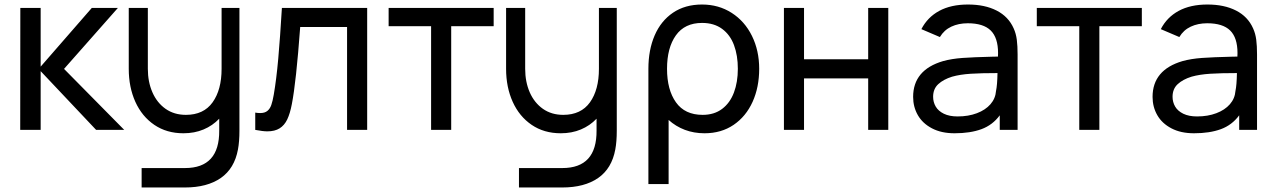

<svg xmlns="http://www.w3.org/2000/svg" viewBox="-20 -575 5645 850"><path d="M160 0H69.5L70 -540H160V-280L386.5 -540H502L263.5 -270L530 0H405.5L160 -260Z M961 -540H1040V3.5Q1040 52 1033.5 86.5Q1018 171 957.5 213Q897 255 798.5 255H607V169H799Q952 169 950.5 2.5V-49.5Q921 -18.5 881 -1.8Q841 15 792 15Q718 15 663.2 -22.2Q608.5 -59.5 579.2 -124.2Q550 -189 550 -270.5V-540H634.5V-270.5Q634.5 -212.5 654.8 -166.2Q675 -120 713 -93.2Q751 -66.5 803 -66.5Q881.5 -66.5 921.2 -122Q961 -177.5 961 -270.5Z M1110 -76.5Q1120.5 -74.5 1132 -74.5Q1152 -74.5 1163.5 -83.8Q1175 -93 1181 -110Q1187 -127 1192 -156Q1203.5 -222.5 1211.8 -314.8Q1220 -407 1228 -540H1605.5V0H1516.5V-455.5H1309Q1291 -210.5 1272 -114Q1264 -72 1251.5 -46Q1239 -20 1217.8 -6.8Q1196.5 6.5 1163.5 6.5Q1143.5 6.5 1110 0Z M1977.5 0H1888.5V-459H1700.5V-540H2165.5V-459H1977.5Z M2631.5 -540H2710.5V3.5Q2710.5 52 2704 86.5Q2688.5 171 2628 213Q2567.5 255 2469 255H2277.5V169H2469.5Q2622.5 169 2621 2.5V-49.5Q2591.5 -18.5 2551.5 -1.8Q2511.5 15 2462.5 15Q2388.5 15 2333.8 -22.2Q2279 -59.5 2249.8 -124.2Q2220.5 -189 2220.5 -270.5V-540H2305V-270.5Q2305 -212.5 2325.2 -166.2Q2345.5 -120 2383.5 -93.2Q2421.5 -66.5 2473.5 -66.5Q2552 -66.5 2591.8 -122Q2631.5 -177.5 2631.5 -270.5Z M3341 -270.5Q3341 -189 3311.8 -124.2Q3282.5 -59.5 3227.8 -22.2Q3173 15 3099 15Q3052 15 3011.8 -0.2Q2971.5 -15.5 2940 -44V240H2850.5V-270.5Q2850.5 -354 2878.2 -418.2Q2906 -482.5 2959.5 -518.8Q3013 -555 3088 -555Q3161.5 -555 3219.2 -518Q3277 -481 3309 -416Q3341 -351 3341 -270.5ZM3246.5 -270.5Q3246.5 -329.5 3229.5 -375.2Q3212.5 -421 3176.8 -447.2Q3141 -473.5 3088 -473.5Q3011.5 -473.5 2972.2 -418.5Q2933 -363.5 2933 -270.5Q2933 -177.5 2972.5 -122Q3012 -66.5 3090.5 -66.5Q3142 -66.5 3177 -93Q3212 -119.5 3229.2 -165.5Q3246.5 -211.5 3246.5 -270.5Z M3539.5 0H3450.5V-540H3539.5V-312.5H3823.5V-540H3912.5V0H3823.5V-228H3539.5Z M4485 -334V0H4406V-64.5Q4374.5 -21.5 4325 -3.2Q4275.5 15 4206 15Q4147.5 15 4106 -6.8Q4064.5 -28.5 4043.5 -65Q4022.5 -101.5 4022.5 -146Q4022.5 -265.5 4155 -304.5Q4193 -315 4241.5 -318.5Q4290 -322 4373 -324L4398 -324.5Q4398.5 -330 4398.5 -340Q4398.5 -408 4366 -440Q4333.5 -472 4264.5 -472Q4223.5 -472 4191.5 -457Q4159.5 -442 4141 -411L4059 -446Q4086 -498.5 4138 -526.8Q4190 -555 4265.5 -555Q4340 -555 4392.2 -528.2Q4444.5 -501.5 4467.5 -449.5Q4478 -426.5 4481.5 -399Q4485 -371.5 4485 -334ZM4389.5 -172.5Q4395 -198 4396 -251.5Q4324.5 -251.5 4277.5 -248.5Q4230.5 -245.5 4195 -235.5Q4156.5 -223.5 4133.8 -202.5Q4111 -181.5 4111 -146.5Q4111 -123 4122.5 -103.2Q4134 -83.5 4158.5 -71.5Q4183 -59.5 4219.5 -59.5Q4267 -59.5 4304.8 -73.8Q4342.5 -88 4364.8 -113.5Q4387 -139 4389.5 -172.5Z M4847 0H4758V-459H4570V-540H5035V-459H4847Z M5545 -334V0H5466V-64.5Q5434.5 -21.5 5385 -3.2Q5335.5 15 5266 15Q5207.5 15 5166 -6.8Q5124.5 -28.5 5103.5 -65Q5082.5 -101.5 5082.5 -146Q5082.5 -265.5 5215 -304.5Q5253 -315 5301.5 -318.5Q5350 -322 5433 -324L5458 -324.5Q5458.5 -330 5458.5 -340Q5458.5 -408 5426 -440Q5393.5 -472 5324.5 -472Q5283.5 -472 5251.5 -457Q5219.5 -442 5201 -411L5119 -446Q5146 -498.5 5198 -526.8Q5250 -555 5325.5 -555Q5400 -555 5452.2 -528.2Q5504.5 -501.5 5527.5 -449.5Q5538 -426.5 5541.5 -399Q5545 -371.5 5545 -334ZM5449.5 -172.5Q5455 -198 5456 -251.5Q5384.5 -251.5 5337.5 -248.5Q5290.5 -245.5 5255 -235.5Q5216.5 -223.5 5193.8 -202.5Q5171 -181.5 5171 -146.5Q5171 -123 5182.5 -103.2Q5194 -83.5 5218.5 -71.5Q5243 -59.5 5279.5 -59.5Q5327 -59.5 5364.8 -73.8Q5402.5 -88 5424.8 -113.5Q5447 -139 5449.5 -172.5Z"/></svg>

Font: CCSD_manrope Medium
Style: Regular
Weight: 500
Designer: Mikhail Sharanda
Foundry: Mikhail Sharanda
Version: Version 4.503